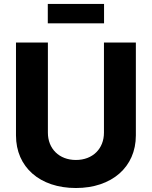

<svg xmlns="http://www.w3.org/2000/svg" viewBox="-20 -943 769 973"><path d="M364.7 9.8C546.4 9.8 668.5 -96.2 668.5 -256.8V-727.5H506.8V-270.5C506.8 -189.9 450.2 -132.3 364.7 -132.3C279.3 -132.3 222.7 -189.9 222.7 -270.5V-727.5H61V-256.8C61 -96.2 181.6 9.8 364.7 9.8ZM507.3 -922.9H222.2V-824.7H507.3Z"/></svg>

Font: Raveo
Style: Bold
Weight: 700
Designer: Jakub Foglar, Rasmus Andersson (Inter)
Foundry: Jakubfoglar.com
Version: Version 1.100;Glyphs 3.2.3 (3260)